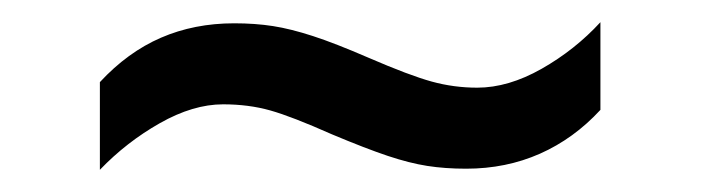

<svg xmlns="http://www.w3.org/2000/svg" viewBox="-20 -409 632 173"><path d="M70 -335Q95 -362 125 -375Q155 -388 191 -388Q210 -388 226 -385.5Q242 -383 262 -376.5Q282 -370 312 -357Q349 -341 369 -335.5Q389 -330 410 -330Q438 -330 468 -347Q498 -364 521 -389V-310Q497 -284 466.5 -270.5Q436 -257 400 -257Q381 -257 365 -259.5Q349 -262 329.5 -268.5Q310 -275 279 -288Q243 -304 223.5 -309.5Q204 -315 181 -315Q154 -315 124 -298Q94 -281 70 -256Z"/></svg>

Font: lbangla25
Style: Book
Weight: 400
Designer: Jelle Bosma - Monotype Design Team
Foundry: Monotype Imaging Inc.
Version: Version 2.003